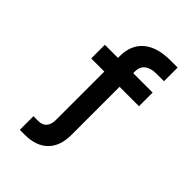

<svg xmlns="http://www.w3.org/2000/svg" viewBox="-296 -970 1293 1293"><g transform="rotate(45 350.0 -324.0)"><path d="M604 -848V-718H533Q478 -718 448.5 -694.5Q419 -671 419 -627V-610H604V-480H419V-21Q419 85 361 142.5Q303 200 196 200H149V70H196Q234 70 254 46.5Q274 23 274 -21V-480H149V-610H274V-627Q274 -733 341.5 -790.5Q409 -848 533 -848Z"/></g></svg>

Font: Martian Mono SemiExpanded SemiBold
Style: Regular
Weight: 600
Monospace: yes
Version: Version 0.930